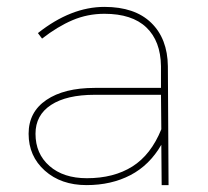

<svg xmlns="http://www.w3.org/2000/svg" viewBox="-20 -537 602 557"><path d="M449 0 448 -117Q414 -58 358.5 -29Q303 0 231 0Q157 0 110 -42Q63 -84 63 -149Q63 -212 114.5 -247Q166 -282 255 -282H447V-345Q446 -418 404.5 -457.5Q363 -497 283 -497Q234 -497 190.5 -478.5Q147 -460 102 -425L90 -441Q186 -517 283 -517Q371 -517 418.5 -471Q466 -425 467 -345L469 0ZM448 -162 447 -262H255Q173 -262 128 -232.5Q83 -203 83 -149Q83 -91 123.5 -55.5Q164 -20 232 -20Q310 -20 364 -54Q418 -88 448 -162Z"/></svg>

Font: Gontserrat Thin
Style: Regular
Weight: 250
Designer: Julieta Ulanovsky
Foundry: Julieta Ulanovsky
Version: Version 6.001